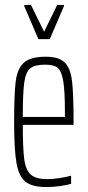

<svg xmlns="http://www.w3.org/2000/svg" viewBox="-20 -747 355 775"><path d="M277 -243H72Q72 -147 78 -103.5Q84 -60 104.5 -42Q125 -24 170 -24Q193 -24 220 -28Q247 -32 267 -38V-5Q251 0 222.5 4Q194 8 167 8Q110 8 83 -13.5Q56 -35 46.5 -89Q37 -143 37 -254Q37 -368 43.5 -419Q50 -470 76.5 -494Q103 -518 164 -518Q217 -518 240.5 -495.5Q264 -473 270.5 -421.5Q277 -370 277 -256ZM72 -275H242V-296Q242 -382 235 -421.5Q228 -461 212.5 -473.5Q197 -486 163 -486Q120 -486 102 -471Q84 -456 78 -414.5Q72 -373 72 -275ZM135 -589 78 -722V-727H105L158 -619L211 -727H238V-722L181 -589Z"/></svg>

Font: Saira Ultra Condensed Thin
Style: Regular
Weight: 100
Width: 1
Designer: Hector Gatti with collaboration of the Omnibus-Type team
Foundry: Omnibus-Type
Version: Version 1.001; ttfautohint (v1.8)